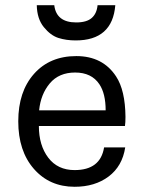

<svg xmlns="http://www.w3.org/2000/svg" viewBox="-20 -705 555 736"><path d="M121 -685H188Q196 -619 272 -619Q312 -619 331.5 -636Q351 -653 354 -685H422Q411 -550 270 -550Q234 -550 204 -559.5Q174 -569 148 -601Q122 -633 121 -685ZM425 -412Q460 -359 461 -257Q461 -235 459 -222H129Q129 -148 165 -100.5Q201 -53 266 -53Q365 -53 379 -140H460Q449 -68 396.5 -28.5Q344 11 266 11Q170 11 110 -57.5Q50 -126 50 -240Q50 -354 110.5 -422Q171 -490 272.5 -490Q374 -490 425 -412ZM130 -282H385Q385 -346 361 -382Q331 -427 268 -427Q206 -427 171 -385.5Q136 -344 130 -282Z"/></svg>

Font: Karmilla
Style: Regular
Weight: 400
Designer: Jonathan Pinhorn
Version: Version 1.000